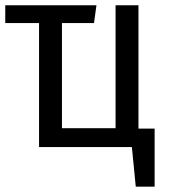

<svg xmlns="http://www.w3.org/2000/svg" viewBox="-20 -560 655 731"><path d="M568.7 -70.3V150.8H496.9L482.1 0H128.7V-472.3H0V-540H347.2L337.9 -472.3H215.9V-71.8H420V-540H507.2V-70.3Z"/></svg>

Font: FiraCode Nerd Font
Style: Regular
Weight: 400
Designer: Carrois Corporate, Edenspiekermann AG, Nikita Prokopov
Foundry: Carrois Corporate, Edenspiekermann AG, Nikita Prokopov
Version: Version 6.002;Nerd Fonts 2.1.0